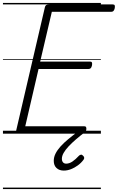

<svg xmlns="http://www.w3.org/2000/svg" viewBox="-20 -905 798 1300"><path d="M114 0Q100 0 93.5 -5.5Q87 -11 90 -23L284 -856Q286 -866 292.5 -870.5Q299 -875 314 -875H743Q754 -875 756.5 -869Q759 -863 757 -850Q754 -837 748.5 -831Q743 -825 733 -825H331L252 -488H590Q600 -488 602.5 -481.5Q605 -475 603 -463Q600 -449 594.5 -443.5Q589 -438 580 -438H241L151 -50H551Q560 -50 563 -44Q566 -38 564 -25Q561 -12 555.5 -6Q550 0 541 0ZM412 250Q381 250 362.5 232.5Q344 215 344 184Q344 159 356 135Q368 111 390 86.5Q412 62 443.5 36Q475 10 514 -19L556 -16V-11Q523 14 494.5 38.5Q466 63 444.5 86Q423 109 411 130Q399 151 399 170Q399 185 406.5 194Q414 203 428 203Q449 203 470 189Q491 175 515 149Q520 144 527.5 142.5Q535 141 542 149Q549 155 550 162Q551 169 546 176Q530 198 507.5 214.5Q485 231 460.5 240.5Q436 250 412 250ZM0 365H663V375H0ZM0 -20H663V0H0ZM0 -505H663V-500H0ZM0 -885H663V-875H0Z"/></svg>

Font: Playwrite AT Guides
Style: Italic
Weight: 400
Italic angle: -13.0072°
Designer: Veronika Burian, José Scaglione
Foundry: TypeTogether
Version: Version 1.002